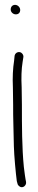

<svg xmlns="http://www.w3.org/2000/svg" viewBox="-20 -729 157 789"><path d="M24 -690C24 -679 34 -670 45 -670C56 -670 63 -677 63 -688C63 -699 53 -709 42 -709C31 -709 24 -701 24 -690ZM33 -370C33 -347 34 -324 34 -298C34 -272 34 -245 35 -216L37 -128C38 -88 45 -15 49 15L52 26C53 31 56 34 60 37C73 47 90 33 87 18L85 8C84 1 81 -16 78 -43C70 -123 70 -214 70 -298C70 -324 69 -348 69 -371C67 -408 68 -445 73 -475L76 -494C77 -499 75 -504 72 -508C62 -521 43 -515 40 -500L38 -480C33 -448 31 -410 33 -370Z"/></svg>

Font: Stray Cat
Style: Cn
Weight: 400
Version: Version 1.0